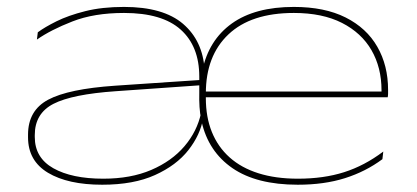

<svg xmlns="http://www.w3.org/2000/svg" viewBox="-20 -508 1176 541"><path d="M819 12.5Q703 12.5 635 -34.2Q567 -81 548 -165.5L546.5 -173.5Q543.5 -187.5 542.2 -206.8Q541 -226 541.5 -247V-292Q541.5 -377.5 489.2 -424.5Q437 -471.5 329.5 -471.5Q245 -471.5 183.8 -447.5Q122.5 -423.5 84 -396.5L86.5 -417Q106 -431.5 139.2 -448Q172.5 -464.5 220 -476.5Q267.5 -488.5 329.5 -488.5Q440 -488.5 495.8 -440.8Q551.5 -393 556.5 -311L550 -309Q568 -395 633.2 -441.8Q698.5 -488.5 808 -488.5Q894.5 -488.5 953.8 -458.8Q1013 -429 1043.2 -376.2Q1073.5 -323.5 1073.5 -254.5V-252.5Q1073.5 -249 1073.5 -244.2Q1073.5 -239.5 1072.5 -234H1054.5Q1055 -238 1055 -243.2Q1055 -248.5 1055 -253.5Q1055 -317.5 1026.8 -366.5Q998.5 -415.5 943.5 -443.5Q888.5 -471.5 808 -471.5Q687.5 -471.5 623.8 -411.2Q560 -351 560 -245V-240V-237.5V-231.5Q560 -178 577 -136Q594 -94 627 -64.5Q660 -35 708.2 -19.8Q756.5 -4.5 819.5 -4.5Q892 -4.5 949.5 -22.8Q1007 -41 1060 -81L1057.5 -59.5Q1010.5 -24.5 952 -6Q893.5 12.5 819 12.5ZM268 12.5Q171.5 12.5 115.2 -21.2Q59 -55 59 -121V-128.5Q59 -197 116 -227.2Q173 -257.5 304 -266.5L548.5 -283V-268L306.5 -251Q183.5 -242.5 130.8 -215.5Q78 -188.5 78 -127.5V-122Q78 -63.5 130.2 -34Q182.5 -4.5 271 -4.5Q348.5 -4.5 406.2 -29.2Q464 -54 499.8 -96Q535.5 -138 546.5 -189.5L558 -175H552.5Q544.5 -128 510.8 -85Q477 -42 416.8 -14.8Q356.5 12.5 268 12.5ZM550 -234V-250H1066V-234Z"/></svg>

Font: Anek Latin Expanded Thin
Style: Regular
Weight: 250
Width: 7
Designer: Yesha Goshar
Foundry: Ek Type
Version: Version 1.003